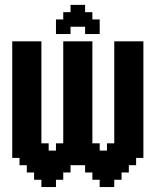

<svg xmlns="http://www.w3.org/2000/svg" viewBox="-20 -755 658 775"><path d="M29.4 -558.8H58.8V-529.4H29.4ZM58.8 -558.8H88.2V-529.4H58.8ZM58.8 -588.2H88.2V-558.8H58.8ZM29.4 -588.2H58.8V-558.8H29.4ZM88.2 -588.2H117.6V-558.8H88.2ZM88.2 -558.8H117.6V-529.4H88.2ZM117.6 -558.8H147.1V-529.4H117.6ZM117.6 -529.4H147.1V-500H117.6ZM117.6 -588.2H147.1V-558.8H117.6ZM117.6 -500H147.1V-470.6H117.6ZM117.6 -441.2H147.1V-411.8H117.6ZM117.6 -411.8H147.1V-382.4H117.6ZM117.6 -382.4H147.1V-352.9H117.6ZM117.6 -352.9H147.1V-323.5H117.6ZM117.6 -323.5H147.1V-294.1H117.6ZM117.6 -294.1H147.1V-264.7H117.6ZM117.6 -264.7H147.1V-235.3H117.6ZM117.6 -235.3H147.1V-205.9H117.6ZM117.6 -470.6H147.1V-441.2H117.6ZM88.2 -529.4H117.6V-500H88.2ZM58.8 -529.4H88.2V-500H58.8ZM58.8 -500H88.2V-470.6H58.8ZM58.8 -470.6H88.2V-441.2H58.8ZM88.2 -470.6H117.6V-441.2H88.2ZM88.2 -441.2H117.6V-411.8H88.2ZM88.2 -411.8H117.6V-382.4H88.2ZM88.2 -382.4H117.6V-352.9H88.2ZM88.2 -352.9H117.6V-323.5H88.2ZM88.2 -323.5H117.6V-294.1H88.2ZM88.2 -294.1H117.6V-264.7H88.2ZM88.2 -264.7H117.6V-235.3H88.2ZM88.2 -500H117.6V-470.6H88.2ZM29.4 -529.4H58.8V-500H29.4ZM29.4 -500H58.8V-470.6H29.4ZM29.4 -470.6H58.8V-441.2H29.4ZM29.4 -441.2H58.8V-411.8H29.4ZM29.4 -411.8H58.8V-382.4H29.4ZM29.4 -382.4H58.8V-352.9H29.4ZM29.4 -352.9H58.8V-323.5H29.4ZM29.4 -323.5H58.8V-294.1H29.4ZM29.4 -294.1H58.8V-264.7H29.4ZM29.4 -264.7H58.8V-235.3H29.4ZM29.4 -235.3H58.8V-205.9H29.4ZM58.8 -235.3H88.2V-205.9H58.8ZM58.8 -205.9H88.2V-176.5H58.8ZM58.8 -264.7H88.2V-235.3H58.8ZM58.8 -352.9H88.2V-323.5H58.8ZM58.8 -382.4H88.2V-352.9H58.8ZM58.8 -411.8H88.2V-382.4H58.8ZM58.8 -441.2H88.2V-411.8H58.8ZM58.8 -323.5H88.2V-294.1H58.8ZM58.8 -294.1H88.2V-264.7H58.8ZM29.4 -205.9H58.8V-176.5H29.4ZM29.4 -176.5H58.8V-147.1H29.4ZM58.8 -176.5H88.2V-147.1H58.8ZM88.2 -205.9H117.6V-176.5H88.2ZM88.2 -235.3H117.6V-205.9H88.2ZM117.6 -205.9H147.1V-176.5H117.6ZM117.6 -176.5H147.1V-147.1H117.6ZM88.2 -176.5H117.6V-147.1H88.2ZM29.4 -147.1H58.8V-117.6H29.4ZM58.8 -147.1H88.2V-117.6H58.8ZM88.2 -147.1H117.6V-117.6H88.2ZM117.6 -147.1H147.1V-117.6H117.6ZM147.1 -147.1H176.5V-117.6H147.1ZM147.1 -176.5H176.5V-147.1H147.1ZM117.6 -117.6H147.1V-88.2H117.6ZM88.2 -117.6H117.6V-88.2H88.2ZM58.8 -117.6H88.2V-88.2H58.8ZM147.1 -117.6H176.5V-88.2H147.1ZM176.5 -117.6H205.9V-88.2H176.5ZM176.5 -147.1H205.9V-117.6H176.5ZM147.1 -29.4H176.5V0H147.1ZM176.5 -29.4H205.9V0H176.5ZM205.9 -58.8H235.3V-29.4H205.9ZM176.5 -58.8H205.9V-29.4H176.5ZM147.1 -58.8H176.5V-29.4H147.1ZM117.6 -58.8H147.1V-29.4H117.6ZM117.6 -88.2H147.1V-58.8H117.6ZM88.2 -88.2H117.6V-58.8H88.2ZM147.1 -88.2H176.5V-58.8H147.1ZM176.5 -88.2H205.9V-58.8H176.5ZM205.9 -88.2H235.3V-58.8H205.9ZM235.3 -88.2H264.7V-58.8H235.3ZM235.3 -117.6H264.7V-88.2H235.3ZM264.7 -117.6H294.1V-88.2H264.7ZM235.3 -147.1H264.7V-117.6H235.3ZM205.9 -117.6H235.3V-88.2H205.9ZM205.9 -147.1H235.3V-117.6H205.9ZM205.9 -176.5H235.3V-147.1H205.9ZM235.3 -558.8H264.7V-529.4H235.3ZM264.7 -558.8H294.1V-529.4H264.7ZM264.7 -588.2H294.1V-558.8H264.7ZM235.3 -588.2H264.7V-558.8H235.3ZM294.1 -588.2H323.5V-558.8H294.1ZM294.1 -558.8H323.5V-529.4H294.1ZM323.5 -558.8H352.9V-529.4H323.5ZM323.5 -529.4H352.9V-500H323.5ZM323.5 -588.2H352.9V-558.8H323.5ZM323.5 -441.2H352.9V-411.8H323.5ZM323.5 -411.8H352.9V-382.4H323.5ZM323.5 -382.4H352.9V-352.9H323.5ZM323.5 -352.9H352.9V-323.5H323.5ZM323.5 -294.1H352.9V-264.7H323.5ZM323.5 -235.3H352.9V-205.9H323.5ZM323.5 -205.9H352.9V-176.5H323.5ZM294.1 -529.4H323.5V-500H294.1ZM264.7 -529.4H294.1V-500H264.7ZM264.7 -470.6H294.1V-441.2H264.7ZM294.1 -470.6H323.5V-441.2H294.1ZM294.1 -441.2H323.5V-411.8H294.1ZM294.1 -411.8H323.5V-382.4H294.1ZM294.1 -382.4H323.5V-352.9H294.1ZM294.1 -352.9H323.5V-323.5H294.1ZM294.1 -323.5H323.5V-294.1H294.1ZM294.1 -264.7H323.5V-235.3H294.1ZM235.3 -529.4H264.7V-500H235.3ZM235.3 -441.2H264.7V-411.8H235.3ZM235.3 -411.8H264.7V-382.4H235.3ZM235.3 -382.4H264.7V-352.9H235.3ZM235.3 -352.9H264.7V-323.5H235.3ZM235.3 -323.5H264.7V-294.1H235.3ZM235.3 -294.1H264.7V-264.7H235.3ZM235.3 -264.7H264.7V-235.3H235.3ZM235.3 -235.3H264.7V-205.9H235.3ZM264.7 -235.3H294.1V-205.9H264.7ZM264.7 -205.9H294.1V-176.5H264.7ZM264.7 -352.9H294.1V-323.5H264.7ZM264.7 -382.4H294.1V-352.9H264.7ZM264.7 -411.8H294.1V-382.4H264.7ZM264.7 -441.2H294.1V-411.8H264.7ZM264.7 -323.5H294.1V-294.1H264.7ZM264.7 -294.1H294.1V-264.7H264.7ZM235.3 -205.9H264.7V-176.5H235.3ZM264.7 -176.5H294.1V-147.1H264.7ZM294.1 -205.9H323.5V-176.5H294.1ZM294.1 -235.3H323.5V-205.9H294.1ZM323.5 -176.5H352.9V-147.1H323.5ZM294.1 -176.5H323.5V-147.1H294.1ZM264.7 -147.1H294.1V-117.6H264.7ZM294.1 -147.1H323.5V-117.6H294.1ZM323.5 -147.1H352.9V-117.6H323.5ZM352.9 -147.1H382.4V-117.6H352.9ZM323.5 -117.6H352.9V-88.2H323.5ZM294.1 -117.6H323.5V-88.2H294.1ZM352.9 -117.6H382.4V-88.2H352.9ZM382.4 -117.6H411.8V-88.2H382.4ZM382.4 -147.1H411.8V-117.6H382.4ZM382.4 -29.4H411.8V0H382.4ZM411.8 -29.4H441.2V0H411.8ZM411.8 -58.8H441.2V-29.4H411.8ZM441.2 -58.8H470.6V-29.4H441.2ZM382.4 -58.8H411.8V-29.4H382.4ZM352.9 -58.8H382.4V-29.4H352.9ZM323.5 -88.2H352.9V-58.8H323.5ZM352.9 -88.2H382.4V-58.8H352.9ZM382.4 -88.2H411.8V-58.8H382.4ZM411.8 -88.2H441.2V-58.8H411.8ZM441.2 -88.2H470.6V-58.8H441.2ZM470.6 -88.2H500V-58.8H470.6ZM470.6 -117.6H500V-88.2H470.6ZM500 -117.6H529.4V-88.2H500ZM529.4 -147.1H558.8V-117.6H529.4ZM500 -176.5H529.4V-147.1H500ZM529.4 -176.5H558.8V-147.1H529.4ZM470.6 -176.5H500V-147.1H470.6ZM500 -147.1H529.4V-117.6H500ZM470.6 -147.1H500V-117.6H470.6ZM441.2 -147.1H470.6V-117.6H441.2ZM441.2 -117.6H470.6V-88.2H441.2ZM411.8 -117.6H441.2V-88.2H411.8ZM411.8 -147.1H441.2V-117.6H411.8ZM411.8 -176.5H441.2V-147.1H411.8ZM441.2 -205.9H470.6V-176.5H441.2ZM470.6 -205.9H500V-176.5H470.6ZM500 -205.9H529.4V-176.5H500ZM529.4 -205.9H558.8V-176.5H529.4ZM529.4 -235.3H558.8V-205.9H529.4ZM500 -235.3H529.4V-205.9H500ZM470.6 -235.3H500V-205.9H470.6ZM441.2 -235.3H470.6V-205.9H441.2ZM441.2 -264.7H470.6V-235.3H441.2ZM470.6 -264.7H500V-235.3H470.6ZM500 -264.7H529.4V-235.3H500ZM529.4 -264.7H558.8V-235.3H529.4ZM529.4 -294.1H558.8V-264.7H529.4ZM500 -294.1H529.4V-264.7H500ZM470.6 -294.1H500V-264.7H470.6ZM441.2 -294.1H470.6V-264.7H441.2ZM529.4 -323.5H558.8V-294.1H529.4ZM500 -323.5H529.4V-294.1H500ZM470.6 -323.5H500V-294.1H470.6ZM441.2 -323.5H470.6V-294.1H441.2ZM441.2 -352.9H470.6V-323.5H441.2ZM470.6 -352.9H500V-323.5H470.6ZM500 -352.9H529.4V-323.5H500ZM529.4 -352.9H558.8V-323.5H529.4ZM529.4 -382.4H558.8V-352.9H529.4ZM500 -382.4H529.4V-352.9H500ZM470.6 -382.4H500V-352.9H470.6ZM441.2 -382.4H470.6V-352.9H441.2ZM529.4 -411.8H558.8V-382.4H529.4ZM500 -411.8H529.4V-382.4H500ZM470.6 -411.8H500V-382.4H470.6ZM441.2 -411.8H470.6V-382.4H441.2ZM441.2 -441.2H470.6V-411.8H441.2ZM470.6 -441.2H500V-411.8H470.6ZM500 -441.2H529.4V-411.8H500ZM529.4 -441.2H558.8V-411.8H529.4ZM529.4 -470.6H558.8V-441.2H529.4ZM500 -470.6H529.4V-441.2H500ZM470.6 -470.6H500V-441.2H470.6ZM441.2 -470.6H470.6V-441.2H441.2ZM441.2 -500H470.6V-470.6H441.2ZM470.6 -500H500V-470.6H470.6ZM500 -500H529.4V-470.6H500ZM529.4 -500H558.8V-470.6H529.4ZM529.4 -529.4H558.8V-500H529.4ZM500 -529.4H529.4V-500H500ZM470.6 -529.4H500V-500H470.6ZM441.2 -529.4H470.6V-500H441.2ZM441.2 -588.2H470.6V-558.8H441.2ZM470.6 -588.2H500V-558.8H470.6ZM500 -588.2H529.4V-558.8H500ZM529.4 -588.2H558.8V-558.8H529.4ZM529.4 -558.8H558.8V-529.4H529.4ZM500 -558.8H529.4V-529.4H500ZM470.6 -558.8H500V-529.4H470.6ZM441.2 -558.8H470.6V-529.4H441.2ZM352.9 -176.5H382.4V-147.1H352.9ZM323.5 -264.7H352.9V-235.3H323.5ZM323.5 -500H352.9V-470.6H323.5ZM294.1 -500H323.5V-470.6H294.1ZM264.7 -500H294.1V-470.6H264.7ZM235.3 -500H264.7V-470.6H235.3ZM323.5 -470.6H352.9V-441.2H323.5ZM235.3 -470.6H264.7V-441.2H235.3ZM323.5 -323.5H352.9V-294.1H323.5ZM235.3 -176.5H264.7V-147.1H235.3ZM294.1 -294.1H323.5V-264.7H294.1ZM264.7 -264.7H294.1V-235.3H264.7ZM441.2 -176.5H470.6V-147.1H441.2ZM264.7 -735.3H294.1V-705.9H264.7ZM264.7 -705.9H294.1V-676.5H264.7ZM323.5 -676.5H352.9V-647.1H323.5ZM235.3 -705.9H264.7V-676.5H235.3ZM235.3 -676.5H264.7V-647.1H235.3ZM352.9 -676.5H382.4V-647.1H352.9ZM205.9 -676.5H235.3V-647.1H205.9ZM235.3 -647.1H264.7V-617.6H235.3ZM205.9 -647.1H235.3V-617.6H205.9ZM294.1 -735.3H323.5V-705.9H294.1ZM294.1 -705.9H323.5V-676.5H294.1ZM323.5 -705.9H352.9V-676.5H323.5ZM294.1 -676.5H323.5V-647.1H294.1ZM352.9 -647.1H382.4V-617.6H352.9ZM323.5 -647.1H352.9V-617.6H323.5ZM264.7 -676.5H294.1V-647.1H264.7Z"/></svg>

Font: Jersey 20
Style: Regular
Weight: 400
Designer: Sarah Cadigan-Fried
Version: Version 1.000; ttfautohint (v1.8.4.7-5d5b)